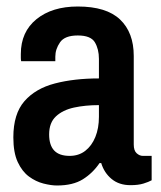

<svg xmlns="http://www.w3.org/2000/svg" viewBox="-20 -558 496 590"><path d="M155 12Q137 12 113.5 6Q90 0 69 -15.5Q48 -31 34.5 -60Q21 -89 21 -136Q21 -208 55 -247Q89 -286 148.5 -301.5Q208 -317 284 -317V-377Q284 -407 271.5 -428Q259 -449 219 -449Q179 -449 164.5 -428Q150 -407 150 -384V-370H45Q44 -375 44 -380Q44 -385 44 -392Q44 -460 92 -499Q140 -538 219 -538Q307 -538 349 -498Q391 -458 391 -386V-114Q391 -95 400 -87Q409 -79 419 -79H446V-4Q437 1 421 6Q405 11 381 11Q346 11 323 -8Q300 -27 291 -57H286Q265 -26 234.5 -7Q204 12 155 12ZM194 -79Q222 -79 242 -94.5Q262 -110 273 -137Q284 -164 284 -199V-235Q242 -235 207.5 -227.5Q173 -220 152 -200.5Q131 -181 131 -145Q131 -112 146.5 -95.5Q162 -79 194 -79Z"/></svg>

Font: Archivo Narrow SemiBold
Style: Regular
Weight: 600
Designer: Hector Gatti
Foundry: Omnibus-Type
Version: Version 3.002